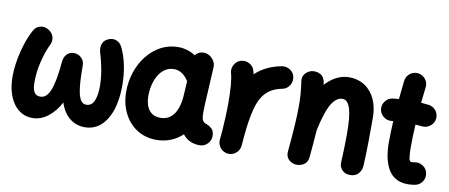

<svg xmlns="http://www.w3.org/2000/svg" viewBox="-66 -932 2967 1270"><g transform="rotate(10 1417.5 -296.5)"><path d="M199.2 -525.9C180.2 -538.1 161.1 -542.5 141.1 -538.1C121.1 -533.7 105.5 -521.5 95.2 -502.4C50.8 -424.3 15.6 -286.6 15.6 -182.1C15.6 -36.1 84 66.9 191.4 66.9C229 66.9 264.6 54.2 297.4 28.3C330.1 2.4 356.4 -30.3 376.5 -70.3C404.3 18.1 466.3 66.9 543 66.9C668 66.9 741.2 -58.1 741.2 -247.6C741.2 -342.8 722.7 -431.2 689.9 -497.6C671.9 -535.2 634.3 -549.8 595.7 -532.7C554.2 -514.6 547.4 -474.1 560.5 -431.6C569.8 -403.3 578.1 -369.1 585.4 -329.6C592.8 -289.6 596.2 -251.5 596.2 -214.8C596.2 -178.2 591.3 -147 581.1 -121.1C570.8 -94.7 552.2 -81.5 526.4 -81.5C511.2 -81.5 499 -89.4 489.3 -104.5C469.7 -135.3 460.4 -205.6 460.4 -334C460.4 -354 453.6 -370.6 439.5 -384.3C425.3 -397.5 408.2 -404.3 388.2 -404.3C351.6 -404.8 324.7 -376.5 320.8 -333C305.2 -162.6 278.8 -81.5 218.8 -81.5C180.2 -81.5 165 -110.8 165 -169.4C165 -217.8 170.9 -265.1 183.1 -312.5C194.8 -359.9 208.5 -398.4 224.1 -429.2C242.2 -465.8 231.9 -503.9 199.2 -525.9Z M1312.5 52.2C1333 52.2 1350.6 44.9 1365.2 30.3C1379.9 15.6 1387.2 -2 1387.2 -22C1387.2 -43.9 1381.8 -60.1 1371.1 -70.3C1359.9 -80.6 1348.6 -87.9 1336.9 -92.3C1307.6 -100.1 1301.8 -119.6 1300.3 -143.6C1299.8 -151.9 1299.3 -165 1299.8 -182.1C1300.3 -199.2 1300.8 -214.4 1301.3 -228.5C1301.8 -233.4 1301.8 -238.3 1302.2 -243.2L1314.5 -471.7C1315.9 -491.2 1309.6 -509.3 1295.4 -525.9C1281.2 -542.5 1264.2 -552.2 1244.1 -555.2C1217.3 -558.6 1192.4 -547.9 1178.2 -528.3C1142.6 -551.3 1103 -563 1060.5 -563C896.5 -563 772 -399.4 773.4 -210.9C773.9 -157.2 784.7 -109.4 806.2 -67.9C848.6 16.1 926.3 66.9 1023.4 66.9C1090.8 66.9 1149.4 44.4 1198.7 -1C1224.6 32.7 1262.2 52.2 1312.5 52.2ZM1025.4 -81.5C960.4 -81.5 923.8 -127.4 922.4 -209C922.4 -246.6 927.7 -280.8 939 -312C960.9 -374 1003.9 -414.6 1059.1 -414.6C1100.1 -414.6 1132.8 -391.1 1158.2 -350.6L1153.3 -266.1C1152.8 -264.2 1152.8 -262.2 1152.8 -260.3C1152.3 -256.8 1152.3 -252.9 1152.3 -248.5C1143.1 -136.7 1097.7 -81.5 1025.4 -81.5Z M1505.9 74.2C1518.6 75.7 1530.8 73.7 1542.5 68.4C1562 60.1 1575.7 45.9 1583 25.9C1585.4 20 1586.9 13.7 1587.4 7.3C1589.8 -17.1 1592.3 -43.5 1594.2 -72.3C1600.6 -138.7 1609.9 -195.3 1622.1 -242.7C1646 -336.4 1692.9 -392.6 1786.6 -410.6C1806.6 -414.1 1822.8 -424.8 1834 -442.4C1845.2 -459.5 1849.1 -478 1845.7 -498C1842.3 -518.1 1831.5 -534.2 1814.5 -545.4C1796.9 -556.6 1778.3 -560.5 1758.3 -557.1C1682.6 -543 1626.5 -512.7 1583.5 -472.2C1582 -480.5 1580.1 -488.3 1577.6 -495.6C1572.3 -514.6 1560.1 -529.3 1542 -539.1C1523.4 -548.8 1504.4 -550.8 1485.4 -545.4C1466.3 -540 1451.7 -527.8 1441.9 -509.8C1431.6 -491.2 1429.7 -472.2 1435.1 -453.1C1440.4 -436.5 1444.3 -410.2 1447.8 -374.5C1450.7 -338.9 1452.1 -300.3 1452.1 -259.8C1452.1 -197.3 1448.7 -130.4 1444.8 -73.2C1442.9 -53.7 1441.4 -33.7 1439.5 -14.6C1439.5 -12.2 1439.5 -9.8 1439 -7.3C1437.5 5.4 1439.5 17.6 1444.8 29.3C1453.1 48.8 1467.3 62.5 1487.3 69.8C1493.2 72.3 1499.5 73.7 1505.9 74.2Z M1896 -10.7C1893.6 13.2 1899.4 31.7 1913.1 44.9C1926.8 58.1 1942.4 65.9 1960.4 67.4C1979.5 69.3 1997.6 64.9 2014.6 54.7C2031.7 43.9 2041 26.9 2043.5 2.9C2049.8 -67.9 2055.2 -127.9 2058.6 -180.7C2066.9 -221.2 2077.1 -258.8 2088.9 -294.4C2112.3 -365.2 2144.5 -414.1 2190.9 -414.1C2242.2 -414.1 2260.3 -335.9 2260.3 -189.9C2260.3 -133.8 2258.3 -71.3 2254.9 1C2253.4 20 2259.3 36.6 2272.5 51.3C2285.2 65.9 2303.7 73.2 2328.1 73.2C2351.6 73.2 2369.6 65.9 2382.8 50.8C2396 35.6 2402.8 18.6 2404.3 0.5C2410.2 -109.4 2410.2 -223.1 2410.2 -328.1C2410.2 -372.1 2402.3 -411.6 2386.7 -447.3C2355 -517.6 2294.4 -562.5 2210 -562.5C2147.5 -562.5 2094.7 -530.8 2051.8 -483.9C2051.3 -489.3 2050.3 -495.1 2049.3 -500.5C2044.9 -525.4 2033.7 -543 2014.6 -552.2C1995.6 -561.5 1976.1 -563.5 1957 -559.1C1940.4 -554.7 1926.3 -545.9 1915 -532.2C1903.3 -518.1 1899.4 -500 1902.8 -477.5C1911.1 -426.3 1915 -377.9 1915 -315.9C1915 -243.2 1909.2 -149.9 1896 -10.7Z M2823.2 -391.1C2825.7 -411.1 2820.8 -429.7 2808.6 -445.8C2795.9 -461.9 2779.3 -471.7 2759.3 -474.1C2742.7 -476.1 2725.6 -477.5 2707.5 -479C2711.4 -514.2 2715.3 -549.3 2719.2 -585C2721.7 -605 2716.8 -623.5 2704.1 -639.6C2690.9 -655.8 2674.3 -665 2654.3 -667.5C2634.3 -669.9 2616.2 -665 2600.1 -652.3C2584 -639.2 2574.2 -622.6 2571.8 -602.5C2567.4 -561.5 2562.5 -519.5 2558.6 -478C2544.9 -477.1 2531.2 -475.6 2518.1 -474.1C2498 -471.7 2481.9 -462.4 2469.2 -446.3C2456.5 -429.7 2451.2 -411.1 2453.6 -391.1C2456.1 -371.1 2465.8 -355 2481.9 -342.3C2498 -329.6 2516.6 -324.2 2536.6 -326.7C2540 -327.1 2543.5 -327.1 2546.9 -327.6C2544.4 -276.9 2542.5 -225.6 2542.5 -173.3C2542.5 -153.3 2544.4 -129.9 2548.3 -103C2552.2 -75.7 2560.1 -49.3 2571.3 -23.4C2594.2 28.8 2637.7 66.9 2711.9 66.9C2727.5 66.9 2744.1 65.9 2761.7 62.5C2781.7 59.1 2797.9 48.3 2809.6 31.2C2820.8 14.2 2824.7 -4.4 2821.3 -24.4C2817.9 -44.4 2807.6 -60.1 2790.5 -71.8C2773.4 -83.5 2754.9 -87.4 2734.9 -84C2725.6 -82.5 2718.3 -81.5 2711.9 -81.5C2702.6 -81.5 2697.3 -90.8 2694.8 -109.9C2692.4 -128.4 2690.9 -149.4 2690.9 -173.3C2690.9 -226.1 2692.4 -278.3 2695.8 -330.6C2710.9 -329.6 2726.1 -328.1 2740.2 -326.7C2760.3 -324.2 2778.8 -329.6 2794.9 -342.3C2811 -354.5 2820.8 -371.1 2823.2 -391.1Z"/></g></svg>

Font: Mikhak ExtraBold
Style: Regular
Weight: 800
Designer: Amin Abedi
Version: Version 3.2